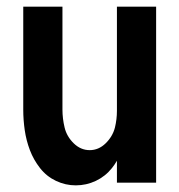

<svg xmlns="http://www.w3.org/2000/svg" viewBox="-20 -550 540 578"><path d="M208 8Q177 8 148.5 -5.5Q120 -19 100.5 -44Q81 -69 70 -98Q59 -127 54.5 -158Q50 -189 50 -220V-530H168V-220Q168 -193 174.5 -166Q181 -139 202 -118.5Q223 -98 250 -98Q277 -98 298 -118.5Q319 -139 326 -166Q332 -191 332 -216V-530H450V0H332V-66Q325 -54 317 -44Q297 -19 268.5 -5.5Q240 8 208 8Z"/></svg>

Font: Iosevka SS01
Style: Bold
Weight: 700
Monospace: yes
Designer: Belleve Invis
Foundry: Belleve Invis
Version: 2.3.3; ttfautohint (v1.8.3)